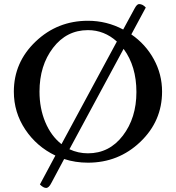

<svg xmlns="http://www.w3.org/2000/svg" viewBox="-20 -786 864 943"><path d="M776 -336Q776 -191 669 -89Q562 13 412 13Q350 13 295 -5L232 113Q220 137 206.5 137Q193 137 176 120L252 -22Q160 -66 104 -150Q48 -234 48 -336Q48 -480 155 -582Q262 -684 412 -684Q504 -684 585 -641L642 -746Q653 -766 663 -766Q681 -766 696 -749L625 -617Q695 -569 735.5 -495Q776 -421 776 -336ZM412 -638Q307 -638 240.5 -551Q174 -464 174 -336Q174 -254 202.5 -186Q231 -118 282 -78L554 -582Q492 -638 412 -638ZM587 -546 321 -53Q364 -33 412 -33Q517 -33 583.5 -120Q650 -207 650 -334Q650 -461 587 -546Z"/></svg>

Font: Sedan SC
Style: Regular
Weight: 400
Designer: Sebastian Salazar
Foundry: Sebastian Salazar
Version: Version 1.001